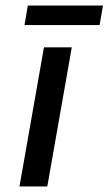

<svg xmlns="http://www.w3.org/2000/svg" viewBox="-20 -670 390 690"><path d="M68 -580 80 -650H350L338 -580ZM50 0 138 -500H238L150 0Z"/></svg>

Font: Scada
Style: Italic
Weight: 400
Italic angle: -10°
Designer: Jovanny Lemonad
Foundry: Jovanny Lemonad
Version: Version 4.100;PS 004.100;hotconv 1.0.88;makeotf.lib2.5.64775